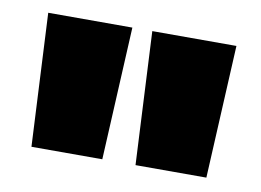

<svg xmlns="http://www.w3.org/2000/svg" viewBox="-46 -763 580 427"><g transform="rotate(10 244.5 -550.0)"><path d="M32 -700H222L207 -400H47ZM267 -700H457L442 -400H282Z"/></g></svg>

Font: Montserrat Alternates Black
Style: Regular
Weight: 900
Designer: Julieta Ulanovsky
Foundry: Julieta Ulanovsky
Version: Version 7.200